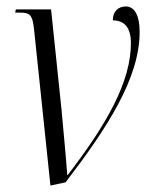

<svg xmlns="http://www.w3.org/2000/svg" viewBox="-20 -565 469 594"><path d="M86 -468 136 9 183 -1C310 -167 412 -322 412 -466C412 -520 395 -545 369 -545C347 -545 329 -531 329 -502C362 -502 385 -483 385 -432C385 -312 311 -182 190 -24H188C184 -81 176 -163 170 -229L138 -536H29L27 -526H39C73 -526 81 -521 86 -468Z"/></svg>

Font: Noto Serif Display Condensed Light
Style: Italic
Weight: 300
Width: 3
Italic angle: -12°
Designer: Monotype Design Team
Foundry: Monotype Imaging Inc.
Version: Version 2.009